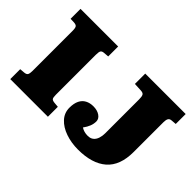

<svg xmlns="http://www.w3.org/2000/svg" viewBox="-117 -1020 1353 1353"><g transform="rotate(45 560.0 -343.0)"><path d="M48 0V-99L85 -102Q107 -104 112.5 -116Q118 -128 118 -152V-551Q118 -579 111 -589Q104 -599 81 -600L48 -601V-700H423V-601L386 -598Q367 -597 360 -587.5Q353 -578 353 -548V-149Q353 -121 359.5 -112.5Q366 -104 388 -102L423 -99V0ZM736 14Q669 14 611.5 -6Q554 -26 519.5 -63.5Q485 -101 485 -152Q485 -196 499 -224Q513 -252 538.5 -265.5Q564 -279 598 -279Q637 -279 662.5 -261.5Q688 -244 688 -218Q688 -194 679 -170.5Q670 -147 651 -121Q665 -112 681 -107.5Q697 -103 716 -103Q743 -103 759.5 -116.5Q776 -130 783.5 -153Q791 -176 791 -202V-542Q791 -569 784.5 -581Q778 -593 755 -594L693 -597V-700H1096V-601L1059 -598Q1040 -597 1033 -584.5Q1026 -572 1026 -549V-252Q1026 -116 951 -51Q876 14 736 14Z"/></g></svg>

Font: Literata Variable Black
Style: Regular
Weight: 900
Designer: Latin by Veronika Burian and Jose Scaglione. Greek by Irene Vlachou. Cyrillic by Vera Evstafieva.
Foundry: TypeTogether
Version: Version 3.021